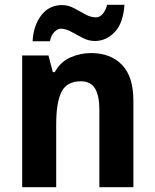

<svg xmlns="http://www.w3.org/2000/svg" viewBox="-20 -776 642 796"><path d="M358 -556Q438 -556 485.5 -507.5Q533 -459 533 -358V0H392V-321Q392 -379 374 -409Q356 -439 315 -439Q257 -439 235 -395Q213 -351 213 -260V0H72V-546H181L199 -477H207Q230 -519 271 -537.5Q312 -556 358 -556ZM115 -605Q119 -671 151.5 -713Q184 -755 237 -755Q263 -755 287 -742Q311 -729 333.5 -716.5Q356 -704 379 -704Q393 -704 405.5 -718Q418 -732 424 -756H496Q491 -680 455.5 -643Q420 -606 373 -606Q348 -606 323.5 -618.5Q299 -631 276 -644Q253 -657 232 -657Q219 -657 205.5 -643.5Q192 -630 187 -605Z"/></svg>

Font: Noto Sans Tamil SemiCondensed
Style: Bold
Weight: 700
Width: 4
Designer: Jelle Bosma - Monotype Design Team
Foundry: Monotype Imaging Inc.
Version: Version 2.004; ttfautohint (v1.8.4.7-5d5b)